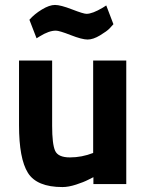

<svg xmlns="http://www.w3.org/2000/svg" viewBox="-20 -745 593 777"><path d="M491 -500V0H358V-28L338 -18Q319 -8 288 2Q257 12 233 12Q129 12 93 -45.5Q57 -103 57 -238Q57 -238 57 -500H191V-236Q191 -162 203 -135Q215 -108 263 -108Q311 -108 357 -126V-500ZM206 -621Q178 -621 141 -598L128 -590L99 -665Q119 -688 149.5 -706.5Q180 -725 202.5 -725Q225 -725 271.5 -707Q318 -689 330 -689Q354 -689 396 -714L410 -723L439 -647Q433 -640 423 -629.5Q413 -619 385 -602Q357 -585 334.5 -585Q312 -585 266 -603Q220 -621 206 -621Z"/></svg>

Font: Titillium Web
Style: Bold
Weight: 700
Version: Version 1.001;PS 57.000;hotconv 1.0.70;makeotf.lib2.5.55311